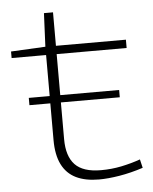

<svg xmlns="http://www.w3.org/2000/svg" viewBox="-50 -707 605 760"><g transform="rotate(-5 252.5 -327.5)"><path d="M189 -307V-161Q189 -93 221 -59.5Q253 -26 324 -26Q366 -26 405 -34Q444 -42 481 -55L489 -21Q440 -5 394.5 2.5Q349 10 313 10Q259 10 222 -8Q185 -26 166 -64Q147 -102 147 -161V-307H64V-336H147V-499H10V-525L147 -532L153 -665H189V-532H467V-499H189V-336H423V-307Z"/></g></svg>

Font: Georama Expanded ExtraLight
Style: Regular
Weight: 250
Width: 7
Designer: Jean-Baptiste Levee
Foundry: Production Type
Version: Version 1.001